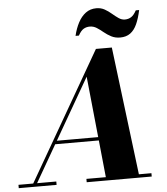

<svg xmlns="http://www.w3.org/2000/svg" viewBox="-112 -1055 969 1112"><g transform="rotate(-5 373.0 -499.5)"><path d="M26 0 467 -764.5H559.5L654 0H461.5L399.5 -609L48.5 0ZM-48.5 0V-19.5H171.5V0ZM346.5 0V-19.5H724.5V0ZM182.5 -235V-254.5H511V-235ZM613 -818Q584 -818 561.5 -829.8Q539 -841.5 520 -857.2Q501 -873 482.5 -884.8Q464 -896.5 442.5 -896.5Q422.5 -896.5 406.5 -887Q390.5 -877.5 375.5 -850H356Q366 -892.5 383.8 -926.2Q401.5 -960 427.8 -979.5Q454 -999 489.5 -999Q516.5 -999 537.8 -987Q559 -975 577.2 -959.2Q595.5 -943.5 613 -931.5Q630.5 -919.5 649.5 -919.5Q670 -919.5 686 -929.8Q702 -940 716.5 -967H736Q726 -920 711 -886.5Q696 -853 672.2 -835.5Q648.5 -818 613 -818Z"/></g></svg>

Font: Bodoni Moda ExtraBold
Style: Italic
Weight: 800
Italic angle: -13°
Version: Version 2.005